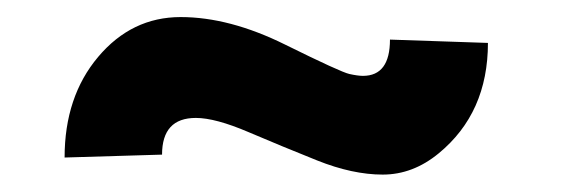

<svg xmlns="http://www.w3.org/2000/svg" viewBox="-20 -459 658 225"><path d="M405.3 -370.1Q437 -370.1 437 -412.6L551.8 -408.7Q551.8 -326.7 494.1 -279.3Q463.9 -254.4 428.5 -254.4Q393.1 -254.4 351.6 -271Q310.1 -287.6 271.2 -304.2Q232.4 -320.8 209.5 -320.8Q169.9 -320.8 169.9 -277.8L55.7 -274.4Q55.7 -345.7 95 -392.3Q134.3 -439 191.7 -439Q249 -439 314.2 -406.7Q379.4 -374.5 389.4 -372.3Q399.4 -370.1 405.3 -370.1Z"/></svg>

Font: Seymour One
Style: Book
Weight: 400
Designer: vernon adams
Foundry: vernon adams
Version: Version 1.000; ttfautohint (v0.93) -l 8 -r 50 -G 200 -x 0 -w